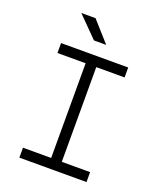

<svg xmlns="http://www.w3.org/2000/svg" viewBox="-161 -993 908 1092"><g transform="rotate(20 293.0 -447.0)"><path d="M89.8 0V-60.1H260.3V-633.3H89.8V-693.4H496.1V-633.3H324.7V-60.1H496.1V0ZM260.3 -771.5 139.6 -893.6H225.6L334.5 -771.5Z"/></g></svg>

Font: Cascadia Code NF Light
Style: Regular
Weight: 300
Monospace: yes
Designer: Aaron Bell
Foundry: Saja Typeworks
Version: Version 2404.023; ttfautohint (v1.8.4)